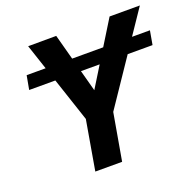

<svg xmlns="http://www.w3.org/2000/svg" viewBox="-125 -840 979 969"><g transform="rotate(-20 364.5 -355.5)"><path d="M729 -575.7 715.8 -501H53.2L66.9 -575.7ZM274.9 -710.9 361.8 -387.7 561.5 -710.9H724.1L414.1 -252L370.1 0H226.1L272 -266.1L124 -710.4Z"/></g></svg>

Font: Roboto
Style: Bold Italic
Weight: 700
Italic angle: -12°
Designer: Christian Robertson
Foundry: Google
Version: Version 3.0